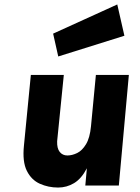

<svg xmlns="http://www.w3.org/2000/svg" viewBox="-20 -833 627 862"><path d="M241 9Q197 9 159 -8Q121 -25 100.5 -66Q80 -107 87.5 -179.5L118.5 -496.5H266.5L236.5 -198.5Q235.5 -166.5 248.2 -150.8Q261 -135 282.5 -135Q304 -135 326.5 -146Q349 -157 366.2 -185.5Q383.5 -214 388.5 -266L410.5 -496.5H558.5L513.5 0H363L370 -77.5Q345.5 -30.5 312.5 -10.8Q279.5 9 241 9ZM241.5 -579.5 218.5 -682 506.5 -813 538.5 -672.5Z"/></svg>

Font: Karla ExtraBold
Style: Italic
Weight: 800
Italic angle: -8°
Designer: Jonathan Pinhorn
Version: Version 2.004;gftools[0.9.33]